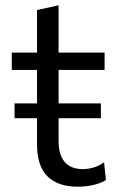

<svg xmlns="http://www.w3.org/2000/svg" viewBox="-20 -695 450 726"><path d="M35 -248V-304H120V-430.5H24.5V-496H120V-657L201.5 -675V-496H375.5V-430.5H201.5V-304H361.5V-248H201.5V-163.5Q201.5 -55.5 294 -55.5Q312.5 -55.5 334.2 -61.8Q356 -68 373.5 -81.5L380.5 -14.5Q365 -3.5 335.8 3.8Q306.5 11 274 11Q199.5 11 159.8 -28Q120 -67 120 -149V-248Z"/></svg>

Font: Heraclito
Style: Regular
Weight: 400
Designer: Kostas Bartsokas (font) & Cristiano Sobral (main changes)
Foundry: Kostas Bartsokas (font) & Cristiano Sobral (main changes)
Version: Version 1.00;July 8, 2020;FontCreator 13.0.0.2655 64-bit